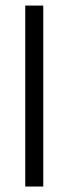

<svg xmlns="http://www.w3.org/2000/svg" viewBox="-20 -682 250 702"><path d="M138.2 0H72.3V-661.6H138.2Z"/></svg>

Font: Potro Sans Bangla
Style: Regular
Weight: 400
Designer: Jayed Ahsan Saad
Foundry: Codepotro
Version: Potro Sans Bangla; Version 0.905